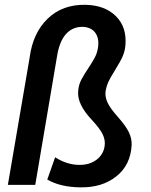

<svg xmlns="http://www.w3.org/2000/svg" viewBox="-20 -781 639 811"><path d="M128.9 0H13.2L105.5 -539.6Q119.1 -642.1 181.6 -702.4Q244.1 -762.7 341.8 -760.7Q423.3 -758.8 469.7 -712.6Q516.1 -666.5 509.8 -590.3Q507.8 -566.4 499 -545.2Q490.2 -523.9 466.8 -486.3Q443.4 -448.7 436.5 -432.6Q429.7 -416.5 426.3 -397.9Q422.4 -374 433.6 -349.1Q444.8 -324.2 478 -286.9Q511.2 -249.5 524.2 -222.7Q537.1 -195.8 536.1 -168.5Q531.7 -84 471.2 -35.9Q410.6 12.2 318.4 10.3Q234.9 9.3 179.7 -22.5L212.9 -116.7Q263.2 -84.5 315.9 -84.5Q358.9 -84.5 387.7 -106.2Q416.5 -127.9 421.9 -163.6Q425.8 -189 413.6 -213.9Q401.4 -238.8 367.2 -275.4Q305.7 -340.8 310.1 -395Q312 -422.9 324.2 -445.6Q336.4 -468.3 351.1 -490Q365.7 -511.7 378.4 -534.2Q391.1 -556.6 394.5 -583.5Q398.9 -620.6 382.1 -643.1Q365.2 -665.5 331.1 -667.5Q287.1 -668.9 258.5 -637Q230 -605 220.2 -539.1Z"/></svg>

Font: TypoPRO Roboto
Style: Italic
Weight: 500
Italic angle: -12°
Designer: Google
Version: Version 2.136; 2016